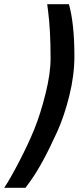

<svg xmlns="http://www.w3.org/2000/svg" viewBox="-40 -773 373 911"><path d="M200 -496Q200 -631 188 -722L184 -753H287Q313 -661 313 -506Q313 -416 289 -319Q265 -222 231 -147Q160 9 105 85L81 118H-20Q7 78 50.5 -5.5Q94 -89 123 -160.5Q152 -232 176 -328Q200 -424 200 -496Z"/></svg>

Font: Titillium Web SemiBold
Style: Italic
Weight: 600
Italic angle: -13°
Version: Version 1.002;PS 57.000;hotconv 1.0.70;makeotf.lib2.5.55311